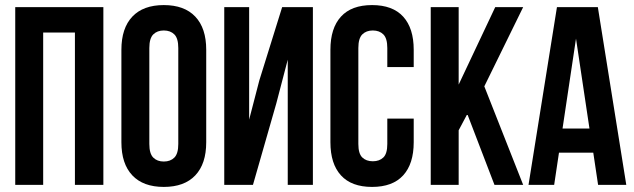

<svg xmlns="http://www.w3.org/2000/svg" viewBox="-20 -728 2497 756"><path d="M150 0H40V-700H387V0H275V-600H150Z M568 -161Q568 -123 583.5 -107.5Q599 -92 625 -92Q651 -92 666.5 -107.5Q682 -123 682 -161V-539Q682 -577 666.5 -592.5Q651 -608 625 -608Q599 -608 583.5 -592.5Q568 -577 568 -539ZM458 -532Q458 -617 501 -662.5Q544 -708 625 -708Q706 -708 749 -662.5Q792 -617 792 -532V-168Q792 -83 749 -37.5Q706 8 625 8Q544 8 501 -37.5Q458 -83 458 -168Z M976 0H863V-700H961V-257L1001 -411L1091 -700H1212V0H1113V-493L1068 -321Z M1609 -261V-168Q1609 -83 1567.5 -37.5Q1526 8 1445 8Q1364 8 1322.5 -37.5Q1281 -83 1281 -168V-532Q1281 -617 1322.5 -662.5Q1364 -708 1445 -708Q1526 -708 1567.5 -662.5Q1609 -617 1609 -532V-464H1505V-539Q1505 -577 1489.5 -592.5Q1474 -608 1448 -608Q1422 -608 1406.5 -592.5Q1391 -577 1391 -539V-161Q1391 -123 1406.5 -108Q1422 -93 1448 -93Q1474 -93 1489.5 -108Q1505 -123 1505 -161V-261Z M1820 -279 1786 -215V0H1676V-700H1786V-395L1930 -700H2040L1887 -388L2040 0H1927Z M2446 0H2335L2316 -127H2181L2162 0H2061L2173 -700H2334ZM2195 -222H2301L2248 -576Z"/></svg>

Font: Bebas Neue Bold
Style: Regular
Weight: 700
Designer: Ryoichi Tsunekawa & LGV (GE)
Foundry: Free Software Foundation, Inc.
Version: Version 1.003 August 13, 2016